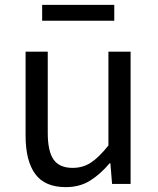

<svg xmlns="http://www.w3.org/2000/svg" viewBox="-20 -755 647 788"><path d="M85 -543H176V-210Q176 -134 200 -100Q224 -66 278 -66Q320 -66 353 -87.5Q386 -109 425 -158V-543H516V0H440L433 -85H430Q392 -40 349.5 -13.5Q307 13 250 13Q164 13 124.5 -41Q85 -95 85 -199ZM449 -735V-670H153V-735Z"/></svg>

Font: Kinto Sans
Style: Regular
Weight: 400
Designer: Authors: Ryoko NISHIZUKA  (kana & ideographs); Paul D. Hunt (Latin, Greek & Cyrillic); Wenlong ZHANG  (bopomofo); Sandol
Foundry: Adobe Systems Incorporated, ookami Inc.
Version: Version 0.001